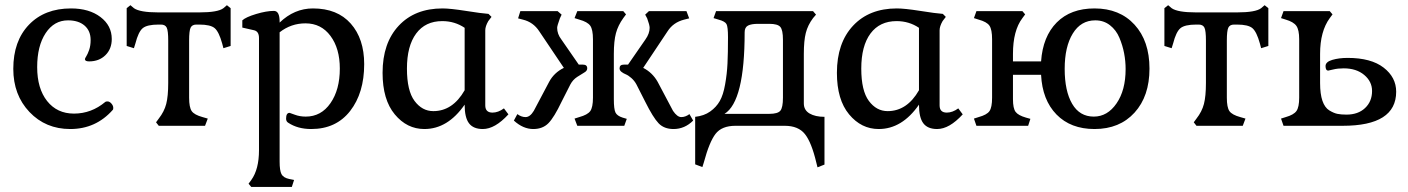

<svg xmlns="http://www.w3.org/2000/svg" viewBox="-20 -494 5529 754"><path d="M422.9 -62.5Q424.8 -63.5 424.8 -70.3Q424.8 -79.1 417.5 -87.4Q410.2 -95.7 402.3 -95.7Q395.5 -95.7 393.6 -93.8Q338.9 -47.9 270.5 -47.9Q204.1 -47.9 165 -97.2Q126 -146.5 126 -230.5Q126 -313.5 159.2 -363.8Q192.4 -414.1 247.1 -414.1Q288.1 -414.1 312 -393.6Q335.9 -373 335.9 -336.9Q335.9 -314.5 330.1 -297.9Q324.2 -281.2 318.8 -272.9Q313.5 -264.6 313.5 -261.7Q313.5 -252.9 330.1 -252.9Q369.1 -252.9 394 -277.3Q418.9 -301.8 418.9 -340.8Q418.9 -393.6 374.5 -427.2Q330.1 -460.9 258.8 -460.9Q155.3 -460.9 93.8 -397Q32.2 -333 32.2 -223.6Q32.2 -121.1 95.7 -54.2Q159.2 12.7 255.9 12.7Q356.4 12.7 422.9 -62.5Z M785.2 0 795.9 -28.3 775.4 -34.2Q743.2 -43 732.9 -57.6Q722.7 -72.3 722.7 -110.4V-335Q722.7 -373 728.5 -385.3Q734.4 -397.5 751 -397.5H762.7Q806.6 -397.5 823.2 -383.3Q839.8 -369.1 852.5 -323.2L857.4 -304.7L885.7 -313.5V-461.9L871.1 -473.6L857.4 -461.9Q835.9 -445.3 762.7 -445.3H601.6Q529.3 -445.3 505.9 -461.9L492.2 -473.6L477.5 -461.9V-313.5L505.9 -304.7L511.7 -323.2Q523.4 -369.1 540.5 -383.3Q557.6 -397.5 602.5 -397.5H612.3Q628.9 -397.5 634.8 -385.3Q640.6 -373 640.6 -335V-168Q640.6 -116.2 632.8 -85.9Q625 -55.7 603.5 -28.3L592.8 -13.7L603.5 0Z M1126 240.2 1134.8 212.9 1116.2 209Q1092.8 204.1 1085.4 189.9Q1078.1 175.8 1078.1 140.6V-367.2Q1123 -402.3 1179.7 -402.3Q1241.2 -402.3 1277.8 -353Q1314.5 -303.7 1314.5 -224.6Q1314.5 -141.6 1277.8 -88.9Q1241.2 -36.1 1180.7 -36.1Q1157.2 -36.1 1137.7 -43.5Q1118.2 -50.8 1117.2 -50.8Q1103.5 -50.8 1103.5 -28.3Q1103.5 -16.6 1112.3 -11.7Q1149.4 12.7 1202.1 12.7Q1299.8 12.7 1355 -58.1Q1410.2 -128.9 1410.2 -242.2Q1410.2 -341.8 1357.4 -401.4Q1304.7 -460.9 1209 -460.9Q1135.7 -460.9 1078.1 -405.3V-409.2Q1078.1 -451.2 1055.7 -451.2Q1026.4 -451.2 985.8 -439Q945.3 -426.8 931.6 -414.1V-385.7L978.5 -375Q997.1 -370.1 997.1 -344.7V95.7Q997.1 170.9 966.8 212.9L956.1 227.5L966.8 240.2Z M1578.1 -224.6Q1578.1 -313.5 1614.3 -362.3Q1650.4 -411.1 1716.8 -411.1Q1765.6 -411.1 1804.7 -384.8V-139.6Q1757.8 -57.6 1681.6 -57.6Q1637.7 -57.6 1607.9 -97.7Q1578.1 -137.7 1578.1 -224.6ZM1804.7 -83Q1804.7 -32.2 1821.8 -9.8Q1838.9 12.7 1876 12.7Q1923.8 12.7 1976.6 -44.9L1959 -68.4Q1936.5 -51.8 1914.1 -51.8Q1885.7 -51.8 1885.7 -80.1V-375Q1885.7 -390.6 1897.5 -411.1L1910.2 -427.7L1898.4 -439.5Q1871.1 -441.4 1809.6 -451.2Q1748 -460.9 1717.8 -460.9Q1609.4 -460.9 1545.9 -393.1Q1482.4 -325.2 1482.4 -208Q1482.4 -102.5 1530.3 -44.9Q1578.1 12.7 1646.5 12.7Q1738.3 12.7 1804.7 -83Z M2431.6 0 2441.4 -27.3 2424.8 -32.2Q2403.3 -39.1 2397 -52.2Q2390.6 -65.4 2390.6 -104.5V-282.2Q2390.6 -333 2398.9 -363.8Q2407.2 -394.5 2427.7 -422.9L2438.5 -437.5L2427.7 -450.2H2247.1L2236.3 -422.9L2254.9 -417Q2287.1 -408.2 2297.9 -393.1Q2308.6 -377.9 2308.6 -339.8V-110.4Q2308.6 -72.3 2297.9 -57.6Q2287.1 -43 2254.9 -34.2L2236.3 -28.3L2247.1 0ZM2185.5 -94.7 2219.7 -162.1Q2229.5 -180.7 2246.6 -191.9Q2263.7 -203.1 2274.9 -209.5Q2286.1 -215.8 2286.1 -225.6Q2286.1 -240.2 2269.5 -240.2H2252.9L2184.6 -338.9Q2168 -360.4 2168 -384.8Q2168 -392.6 2178.7 -421.9L2185.5 -436.5L2169.9 -450.2H2023.4L2014.6 -421.9L2033.2 -417Q2074.2 -407.2 2097.7 -371.1L2194.3 -227.5Q2156.2 -209 2136.7 -172.9L2076.2 -58.6Q2061.5 -34.2 2043.9 -34.2Q2027.3 -34.2 2011.7 -45.9L1998 -20.5Q2034.2 12.7 2074.2 12.7Q2111.3 12.7 2133.8 -10.3Q2156.2 -33.2 2185.5 -94.7ZM2702.1 -20.5 2687.5 -45.9Q2671.9 -34.2 2655.3 -34.2Q2639.6 -34.2 2623 -58.6L2562.5 -172.9Q2542 -209 2505.9 -227.5L2601.6 -371.1Q2624 -406.2 2667 -417L2686.5 -421.9L2675.8 -450.2H2528.3L2513.7 -436.5L2521.5 -421.9Q2531.2 -395.5 2531.2 -384.8Q2531.2 -362.3 2514.6 -338.9L2446.3 -240.2H2429.7Q2413.1 -240.2 2413.1 -225.6Q2413.1 -217.8 2420.4 -211.9Q2427.7 -206.1 2437.5 -202.1Q2447.3 -198.2 2459.5 -187.5Q2471.7 -176.8 2479.5 -162.1L2513.7 -94.7Q2544.9 -32.2 2566.4 -9.8Q2587.9 12.7 2625 12.7Q2668.9 12.7 2702.1 -20.5Z M2904.3 -367.2Q2904.3 -386.7 2917.5 -393.6Q2930.7 -400.4 2957 -400.4H3001Q3034.2 -400.4 3044.4 -388.2Q3054.7 -376 3054.7 -337.9V-110.4Q3054.7 -71.3 3044.4 -59.1Q3034.2 -46.9 3001 -46.9H2825.2Q2904.3 -95.7 2904.3 -367.2ZM3217.8 152.3V-35.2Q3181.6 -35.2 3159.2 -48.3Q3136.7 -61.5 3136.7 -87.9V-282.2Q3136.7 -334 3144.5 -364.7Q3152.3 -395.5 3172.9 -422.9L3184.6 -436.5L3172.9 -450.2H2792L2782.2 -422.9L2801.8 -417Q2827.1 -410.2 2833 -399.4Q2838.9 -388.7 2838.9 -347.7Q2838.9 -285.2 2836.9 -244.6Q2835 -204.1 2827.6 -162.6Q2820.3 -121.1 2806.6 -97.2Q2793 -73.2 2769 -56.2Q2745.1 -39.1 2710 -35.2V151.4L2738.3 162.1L2744.1 143.6Q2765.6 63.5 2790 31.7Q2814.5 0 2868.2 0H3061.5Q3115.2 0 3141.1 32.7Q3167 65.4 3185.5 143.6L3190.4 163.1Z M3362.3 -224.6Q3362.3 -313.5 3398.4 -362.3Q3434.6 -411.1 3501 -411.1Q3549.8 -411.1 3588.9 -384.8V-139.6Q3542 -57.6 3465.8 -57.6Q3421.9 -57.6 3392.1 -97.7Q3362.3 -137.7 3362.3 -224.6ZM3588.9 -83Q3588.9 -32.2 3606 -9.8Q3623 12.7 3660.2 12.7Q3708 12.7 3760.7 -44.9L3743.2 -68.4Q3720.7 -51.8 3698.2 -51.8Q3669.9 -51.8 3669.9 -80.1V-375Q3669.9 -390.6 3681.6 -411.1L3694.3 -427.7L3682.6 -439.5Q3655.3 -441.4 3593.8 -451.2Q3532.2 -460.9 3502 -460.9Q3393.6 -460.9 3330.1 -393.1Q3266.6 -325.2 3266.6 -208Q3266.6 -102.5 3314.5 -44.9Q3362.3 12.7 3430.7 12.7Q3522.5 12.7 3588.9 -83Z M4281.2 -414.1Q4314.5 -414.1 4338.9 -395Q4363.3 -376 4376 -345.7Q4388.7 -315.4 4394.5 -284.7Q4400.4 -253.9 4400.4 -222.7Q4400.4 -139.6 4364.7 -87.9Q4329.1 -36.1 4275.4 -36.1Q4219.7 -36.1 4190.4 -86.4Q4161.1 -136.7 4161.1 -223.6Q4161.1 -310.5 4192.9 -362.3Q4224.6 -414.1 4281.2 -414.1ZM4278.3 -460.9Q4184.6 -460.9 4129.9 -405.8Q4075.2 -350.6 4068.4 -252.9H3958V-282.2Q3958 -374 3995.1 -422.9L4005.9 -437.5L3995.1 -450.2H3814.5L3804.7 -422.9L3823.2 -417Q3855.5 -408.2 3865.7 -393.1Q3876 -377.9 3876 -339.8V-110.4Q3876 -72.3 3865.7 -57.6Q3855.5 -43 3823.2 -34.2L3804.7 -28.3L3814.5 0H4017.6L4026.4 -27.3L4008.8 -32.2Q3978.5 -41 3968.3 -54.7Q3958 -68.4 3958 -104.5V-200.2H4068.4Q4073.2 -101.6 4128.9 -44.4Q4184.6 12.7 4278.3 12.7Q4377 12.7 4435.5 -51.8Q4494.1 -116.2 4494.1 -224.6Q4494.1 -333 4435.5 -397Q4377 -460.9 4278.3 -460.9Z M4860.4 0 4871.1 -28.3 4850.6 -34.2Q4818.4 -43 4808.1 -57.6Q4797.9 -72.3 4797.9 -110.4V-335Q4797.9 -373 4803.7 -385.3Q4809.6 -397.5 4826.2 -397.5H4837.9Q4881.8 -397.5 4898.4 -383.3Q4915 -369.1 4927.7 -323.2L4932.6 -304.7L4960.9 -313.5V-461.9L4946.3 -473.6L4932.6 -461.9Q4911.1 -445.3 4837.9 -445.3H4676.8Q4604.5 -445.3 4581.1 -461.9L4567.4 -473.6L4552.7 -461.9V-313.5L4581.1 -304.7L4586.9 -323.2Q4598.6 -369.1 4615.7 -383.3Q4632.8 -397.5 4677.7 -397.5H4687.5Q4704.1 -397.5 4710 -385.3Q4715.8 -373 4715.8 -335V-168Q4715.8 -116.2 4708 -85.9Q4700.2 -55.7 4678.7 -28.3L4668 -13.7L4678.7 0Z M5252.9 0Q5462.9 0 5462.9 -133.8Q5462.9 -190.4 5413.6 -228.5Q5364.3 -266.6 5272.5 -266.6Q5238.3 -266.6 5211.9 -258.8Q5185.5 -251 5185.5 -234.4Q5185.5 -216.8 5196.3 -216.8Q5198.2 -216.8 5215.8 -221.2Q5233.4 -225.6 5256.8 -225.6Q5306.6 -225.6 5337.4 -199.7Q5368.2 -173.8 5368.2 -136.7Q5368.2 -95.7 5340.8 -69.8Q5313.5 -43.9 5267.6 -43.9Q5246.1 -43.9 5231.9 -46.9Q5217.8 -49.8 5200.2 -60.5Q5182.6 -71.3 5173.3 -98.1Q5164.1 -125 5164.1 -168V-282.2Q5164.1 -371.1 5202.1 -422.9L5212.9 -437.5L5202.1 -450.2H5020.5L5010.7 -422.9L5029.3 -417Q5059.6 -408.2 5070.8 -392.6Q5082 -377 5082 -339.8V-110.4Q5082 -73.2 5071.3 -58.1Q5060.5 -43 5029.3 -34.2L5010.7 -28.3L5020.5 0Z"/></svg>

Font: Kurale
Style: Regular
Weight: 400
Version: 1.0; ttfautohint (v1.3)